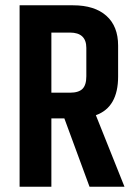

<svg xmlns="http://www.w3.org/2000/svg" viewBox="-20 -705 512 725"><path d="M174 -258V0H54V-685H256Q337 -685 381.5 -645.5Q426 -606 426 -533V-416Q426 -300 342 -270L450 0H318L223 -258ZM174 -582V-355H244Q277 -355 291.5 -369.5Q306 -384 306 -417V-524Q306 -582 244 -582Z"/></svg>

Font: Khand Semibold
Style: Regular
Weight: 600
Designer: Devanagari: Sanchit Sawaria, Jyotish Sonowal; Latin: Satya Rajpurohit
Foundry: Indian Type Foundry
Version: Version 1.100;PS 1.0;hotconv 1.0.78;makeotf.lib2.5.61930; tt